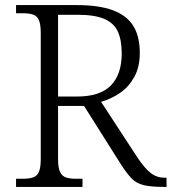

<svg xmlns="http://www.w3.org/2000/svg" viewBox="-20 -734 674 754"><path d="M43 0V-32H70Q93 -32 109 -37Q125 -42 132.5 -58.5Q140 -75 140 -109V-605Q140 -639 132.5 -655.5Q125 -672 109 -677Q93 -682 70 -682H43V-714H282Q368 -714 422.5 -694Q477 -674 503 -633Q529 -592 529 -526Q529 -471 507.5 -432Q486 -393 452 -369.5Q418 -346 377 -334L520 -115Q549 -72 572.5 -54Q596 -36 627 -36H634V0H624Q573 0 544 -7Q515 -14 496 -34Q477 -54 454 -90L310 -318H208V-109Q208 -75 216 -58.5Q224 -42 239.5 -37Q255 -32 278 -32H304V0ZM284 -355Q373 -355 415.5 -398.5Q458 -442 458 -524Q458 -577 442.5 -610.5Q427 -644 389 -660Q351 -676 285 -676H208V-355Z"/></svg>

Font: Noto Serif Hebrew Light
Style: Regular
Weight: 300
Version: Version 2.003